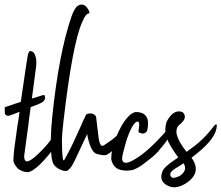

<svg xmlns="http://www.w3.org/2000/svg" viewBox="-56 -860 948 822"><path d="M72.6 -641.5C70.8 -641.5 68.6 -638.9 66 -633.6C63.4 -627.4 59.4 -605.4 54.1 -567.6C48.8 -531.5 41.8 -483.6 33 -423.7C15.4 -418.4 -0.4 -413.2 -14.5 -407.9L-35.6 -401.3V-381.5C-36.5 -370 -31.2 -364.3 -19.8 -364.3C-18 -364.3 -12.3 -366.1 -2.6 -369.6C6.2 -373.1 16.3 -377.1 27.7 -381.5C26 -370 24.2 -357.3 22.4 -343.2C19.8 -330 17.6 -315.9 15.8 -301C12.3 -274.6 8.8 -249 5.3 -224.4C2.6 -199.8 1.3 -182.6 1.3 -172.9C2.2 -165 5.7 -157.1 11.9 -149.2C16.3 -142.1 21.6 -136.8 27.7 -133.3C40 -126.3 51.5 -122.8 62 -122.8C75.2 -123.6 92.8 -134.6 114.8 -155.8C160.6 -201.5 187.9 -240.7 196.7 -273.2C201.1 -292.6 200.2 -303.2 194 -304.9C191.4 -305.8 189.6 -305.4 188.8 -303.6C171.2 -272.8 152.2 -246.8 132 -225.7C88.9 -180 62.5 -161.9 52.8 -171.6C49.3 -175.1 47.5 -182.2 47.5 -192.7C48.4 -201.5 50.6 -217.8 54.1 -241.6C57.6 -266.2 61.2 -292.2 64.7 -319.4C66.4 -334.4 68.2 -348.9 70 -363C71.7 -372.7 73.5 -385.4 75.2 -401.3C87.6 -405.7 99.9 -410.5 112.2 -415.8C128 -422 136.4 -430.3 137.3 -440.9C136.4 -448.8 135.1 -452.8 133.3 -452.8C130.7 -453.6 124.5 -452.3 114.8 -448.8C105.2 -445.3 93.7 -441.8 80.5 -438.2L96.4 -558.4C100.8 -583.9 100.8 -603.7 96.4 -617.8C92 -633.6 84 -641.5 72.6 -641.5Z M317.3 -826.3C306.8 -840.4 294.4 -843.9 280.4 -836.9C268.9 -831.6 258.4 -814.4 248.7 -785.4C213.5 -681.6 186.6 -541.2 168.2 -364.3C160.2 -291.3 159.4 -230.6 165.5 -182.2C168.2 -168.1 171.7 -158.4 176.1 -153.1C183.1 -144.3 192.4 -137.7 203.8 -133.3C210.8 -129.8 217.4 -128 223.6 -128C227.1 -128 230.2 -128.5 232.8 -129.4C239.9 -134.6 246 -141.2 251.3 -149.2C255.7 -156.2 261.4 -167.2 268.5 -182.2L317.3 -286.4C317.3 -282.9 318.6 -275.9 321.3 -265.3C331 -225.7 343.7 -204.2 359.6 -200.6C379.8 -195.4 393 -194 399.2 -196.7C416.8 -204.6 435.7 -221.3 455.9 -246.8C471.8 -266.2 480.1 -278.5 481 -283.8C482.8 -300.5 476.6 -304.5 462.5 -295.7L437.4 -273.2C427.8 -264.4 411.5 -252.6 388.6 -237.6C376.3 -229.7 368.4 -244.2 364.8 -281.2L355.6 -357.7C355.6 -362.1 352.1 -366.5 345 -370.9C338.9 -374.4 331.4 -375.3 322.6 -373.6C319.1 -373.6 316 -372.2 313.4 -369.6C310.7 -366.1 308.5 -361.7 306.8 -356.4C303.2 -350.2 298.4 -339.7 292.2 -324.7C286.1 -310.6 279 -295.2 271.1 -278.5C259.7 -253 248.7 -230.1 238.1 -209.9L221 -178.2C217.4 -171.2 214.8 -172 213 -180.8C210.4 -198.4 209.1 -225.7 209.1 -262.7C209.1 -275 211.3 -301 215.7 -340.6C241.2 -560.6 267.6 -701.4 294.9 -763C306.3 -791.1 316.9 -804.3 326.6 -802.6C327.4 -808.7 324.4 -816.6 317.3 -826.3Z M536.6 -295.7C537.5 -293 541.9 -290.8 549.8 -289.1C556.9 -286.4 564.4 -289.1 572.3 -297C574.9 -303.2 576.7 -312 577.6 -323.4C578.4 -334 577.6 -343.6 574.9 -352.4C569.6 -364.8 561.7 -372.7 551.2 -376.2C544.1 -378.8 537.5 -380.2 531.4 -380.2H523.4C512 -377.5 501 -370 490.4 -357.7C479.9 -346.3 470.2 -332.2 461.4 -315.5C447.3 -290 436.8 -264 429.7 -237.6C423.6 -216.5 420.5 -199.8 420.5 -187.4V-176.9C425.8 -154 438.1 -139.5 457.4 -133.3C467.1 -130.7 476.8 -129.4 486.5 -129.4C496.2 -129.4 505.8 -130.7 515.5 -133.3C534.9 -141.2 553.8 -153.1 572.3 -169C591.6 -183 607.9 -197.1 621.1 -211.2C627.3 -220 633 -227 638.3 -232.3C642.7 -238.5 646.2 -242.9 648.8 -245.5C661.2 -260.5 667.3 -275 667.3 -289.1C667.3 -294.4 666 -298.3 663.4 -301C661.6 -302.7 659.8 -302.7 658.1 -301C655.4 -298.3 653.7 -296.6 652.8 -295.7C602.6 -239.4 559.5 -200.6 523.4 -179.5C488.2 -157.5 469.3 -157.5 466.7 -179.5C466.7 -185.7 468.4 -195.8 472 -209.9C475.5 -224 479.4 -238.5 483.8 -253.4C490.9 -276.3 499.2 -297 508.9 -315.5C518.6 -333.1 527.4 -341 535.3 -339.2C539.7 -337.5 541 -330 539.3 -316.8Z M725.6 -380.2C700.1 -389.8 677.6 -376.6 658.3 -340.6C653.9 -330.9 651.7 -316.4 651.7 -297C651.7 -273.2 670.2 -236.3 707.1 -186.1L690 -174.2C660.9 -154.9 644.2 -139 639.8 -126.7C629.2 -101.2 634.5 -81.8 655.6 -68.6C681.2 -51.9 710.6 -55 744.1 -77.9C787.2 -107.8 793.8 -143.4 763.9 -184.8C829 -233.2 864.6 -275 870.8 -310.2C874.3 -329.6 870.8 -333.1 860.2 -320.8C831.2 -282 798.6 -249.9 762.6 -224.4L742.8 -209.9C697.9 -266.2 687.8 -304.9 712.4 -326C737.9 -346.3 742.3 -364.3 725.6 -380.2ZM729.6 -161C742.8 -141.7 737.5 -123.6 713.7 -106.9C697 -99 685.6 -96.8 679.4 -100.3C673.2 -105.6 671.5 -112.2 674.1 -120.1C678.5 -128 690.4 -137.3 709.8 -147.8C716.8 -152.2 723.4 -156.6 729.6 -161Z"/></svg>

Font: Impossible
Style: Reguler
Weight: 400
Designer: Ahsan Design
Foundry: Designer
Version: Version 3.16.0